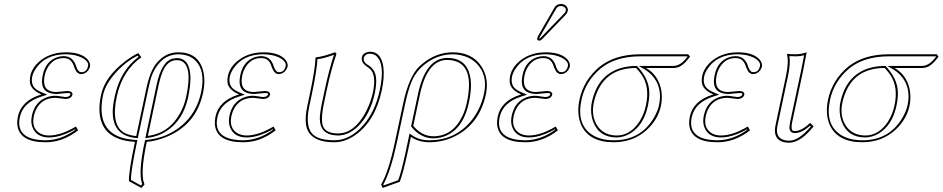

<svg xmlns="http://www.w3.org/2000/svg" viewBox="-20 -700 4703 958"><path d="M148.9 -121.1Q136.2 -61 178.7 -35.2Q198.7 -23.9 225.1 -23.9Q284.7 -24.4 358.9 -68.8L369.6 -49.8Q293 10.3 207 9.8Q75.2 9.8 66.4 -78.1Q64.9 -97.7 69.3 -118.2Q85.9 -197.3 184.1 -228Q186 -228.5 186.5 -229Q131.3 -252.4 128.9 -293Q128.4 -306.6 131.3 -321.8Q141.6 -369.1 190.4 -404.3Q240.2 -439 309.1 -439Q386.2 -439 418.5 -401.9Q432.1 -384.8 429.2 -367.2Q418 -333.5 386.2 -330.1Q364.3 -330.1 353.5 -357.4Q352.5 -360.4 351.1 -362.8Q340.3 -400.4 315.9 -407.7Q307.1 -410.2 296.9 -410.2Q248.5 -410.2 220.7 -367.2Q208.5 -348.1 203.1 -324.2Q187 -249 247.6 -241.7Q255.9 -240.7 264.2 -241.2Q264.6 -241.2 275.4 -242.2Q312 -246.1 316.4 -246.1Q343.8 -244.6 341.3 -227.1Q335 -206.5 306.6 -206.1Q302.7 -206.1 283.2 -209Q262.2 -211.9 257.3 -211.9Q187 -211.9 158.2 -149.9Q152.3 -135.7 148.9 -121.1ZM139.2 -123Q154.3 -193.8 215.3 -215.3Q235.4 -222.2 257.3 -222.2Q263.7 -222.2 288.6 -218.3Q303.7 -216.3 306.6 -215.8Q328.1 -216.8 331.5 -229Q332.5 -233.4 328.6 -234.4Q326.7 -234.9 325.2 -235.4Q320.8 -235.8 316.4 -235.8Q314.5 -235.8 288.1 -233.4Q266.6 -231.4 264.2 -231Q189.9 -231 189.5 -293Q189.5 -294.4 189.5 -294.9Q189.9 -309.6 193.4 -326.2Q208 -396 268.1 -415.5Q283.2 -419.9 296.9 -419.9Q344.2 -419.9 359.9 -369.6Q360.4 -367.7 360.8 -366.2Q369.6 -343.3 379.9 -340.8Q383.3 -340.3 386.2 -339.8Q410.6 -339.8 418 -365.2Q418.5 -367.7 419.4 -369.1Q424.8 -393.6 387.7 -412.6Q371.6 -420.4 352.1 -424.8Q331.5 -428.7 309.1 -429.2Q206.1 -429.2 158.2 -356.9Q145.5 -337.4 141.1 -319.8Q131.3 -272.9 165 -251.5Q175.8 -244.6 190.4 -238.3L215.8 -227.5L189.5 -219.2Q94.7 -189.5 79.1 -115.7Q60.1 -25.4 151.9 -5.4Q153.3 -4.9 153.8 -4.9Q177.7 0 207 0Q284.7 -0.5 356.4 -52.7L355 -55.2Q283.2 -14.2 225.1 -14.2Q162.6 -14.2 142.6 -63.5Q136.2 -80.1 136.2 -98.1Q136.7 -110.8 139.2 -123Z M712.4 7.8Q679.2 163.6 699.2 215.3Q700.2 218.3 701.2 220.2L685.5 237.8L623.5 204.1Q621.6 157.2 653.3 7.8Q474.1 -2.9 476.1 -159.7Q476.6 -191.4 484.4 -227.1Q503.4 -317.4 606.9 -396Q642.1 -422.4 670.4 -435.1L685.1 -414.1Q590.8 -348.1 562.5 -217.8Q532.7 -77.1 599.1 -38.1Q623.5 -24.4 659.7 -21L710.4 -259.8Q729 -346.2 761.2 -385.3Q772.9 -398.9 787.6 -411.1Q823.2 -439 870.1 -439Q967.8 -439 992.7 -350.1Q1006.3 -299.8 993.2 -236.8Q959.5 -77.6 809.6 -16.6Q760.3 3.4 712.4 7.8ZM909.2 -217.8Q941.9 -372.6 882.8 -396.5Q873 -399.9 861.8 -399.9Q813.5 -399.9 789.1 -336.4Q779.3 -311 771.5 -275.9L717.8 -22Q825.7 -35.6 880.9 -139.2Q899.9 -175.8 909.2 -217.8ZM702.6 5.9 704.1 -1.5 711.4 -2Q811.5 -10.7 886.7 -73.7Q961.4 -136.7 983.4 -239.3Q1006.3 -346.2 955.1 -397.9Q933.1 -419.4 901.4 -425.8Q886.2 -428.7 870.1 -429.2Q825.7 -428.2 793.5 -403.3Q749 -365.7 731.4 -304.7Q726.1 -285.2 720.2 -257.8L667.5 -10.3L658.7 -11.2Q531.7 -23.9 543.5 -164.1Q545.9 -189.9 552.7 -220.2Q580.6 -348.6 671.4 -416.5L667 -422.4Q601.6 -390.1 547.9 -326.2Q504.9 -274.9 494.1 -225.1Q456.5 -40.5 608.4 -7.8Q629.9 -3.4 653.8 -2L665.5 -1.5L663.1 10.3Q632.8 152.8 633.3 197.8L683.1 225.6L689.5 218.3Q669.4 165 699.2 20.5Q701.2 12.7 702.6 5.9ZM918.9 -215.8Q894 -98.1 807.1 -43.5Q766.6 -18.6 718.8 -12.2L705.1 -10.3L761.7 -278.3Q787.1 -397 845.2 -408.2Q853.5 -409.7 861.8 -410.2Q926.3 -410.2 930.2 -317.9Q930.2 -312.5 930.2 -308.1Q929.7 -267.6 918.9 -215.8Z M1134.8 -121.1Q1122.1 -61 1164.6 -35.2Q1184.6 -23.9 1210.9 -23.9Q1270.5 -24.4 1344.7 -68.8L1355.5 -49.8Q1278.8 10.3 1192.9 9.8Q1061 9.8 1052.2 -78.1Q1050.8 -97.7 1055.2 -118.2Q1071.8 -197.3 1169.9 -228Q1171.9 -228.5 1172.4 -229Q1117.2 -252.4 1114.7 -293Q1114.3 -306.6 1117.2 -321.8Q1127.4 -369.1 1176.3 -404.3Q1226.1 -439 1294.9 -439Q1372.1 -439 1404.3 -401.9Q1418 -384.8 1415 -367.2Q1403.8 -333.5 1372.1 -330.1Q1350.1 -330.1 1339.4 -357.4Q1338.4 -360.4 1336.9 -362.8Q1326.2 -400.4 1301.8 -407.7Q1293 -410.2 1282.7 -410.2Q1234.4 -410.2 1206.5 -367.2Q1194.3 -348.1 1189 -324.2Q1172.9 -249 1233.4 -241.7Q1241.7 -240.7 1250 -241.2Q1250.5 -241.2 1261.2 -242.2Q1297.9 -246.1 1302.2 -246.1Q1329.6 -244.6 1327.1 -227.1Q1320.8 -206.5 1292.5 -206.1Q1288.6 -206.1 1269 -209Q1248 -211.9 1243.2 -211.9Q1172.9 -211.9 1144 -149.9Q1138.2 -135.7 1134.8 -121.1ZM1125 -123Q1140.1 -193.8 1201.2 -215.3Q1221.2 -222.2 1243.2 -222.2Q1249.5 -222.2 1274.4 -218.3Q1289.6 -216.3 1292.5 -215.8Q1314 -216.8 1317.4 -229Q1318.4 -233.4 1314.5 -234.4Q1312.5 -234.9 1311 -235.4Q1306.6 -235.8 1302.2 -235.8Q1300.3 -235.8 1273.9 -233.4Q1252.4 -231.4 1250 -231Q1175.8 -231 1175.3 -293Q1175.3 -294.4 1175.3 -294.9Q1175.8 -309.6 1179.2 -326.2Q1193.8 -396 1253.9 -415.5Q1269 -419.9 1282.7 -419.9Q1330.1 -419.9 1345.7 -369.6Q1346.2 -367.7 1346.7 -366.2Q1355.5 -343.3 1365.7 -340.8Q1369.1 -340.3 1372.1 -339.8Q1396.5 -339.8 1403.8 -365.2Q1404.3 -367.7 1405.3 -369.1Q1410.6 -393.6 1373.5 -412.6Q1357.4 -420.4 1337.9 -424.8Q1317.4 -428.7 1294.9 -429.2Q1191.9 -429.2 1144 -356.9Q1131.3 -337.4 1127 -319.8Q1117.2 -272.9 1150.9 -251.5Q1161.6 -244.6 1176.3 -238.3L1201.7 -227.5L1175.3 -219.2Q1080.6 -189.5 1064.9 -115.7Q1045.9 -25.4 1137.7 -5.4Q1139.2 -4.9 1139.6 -4.9Q1163.6 0 1192.9 0Q1270.5 -0.5 1342.3 -52.7L1340.8 -55.2Q1269 -14.2 1210.9 -14.2Q1148.4 -14.2 1128.4 -63.5Q1122.1 -80.1 1122.1 -98.1Q1122.6 -110.8 1125 -123Z M1610.4 -251 1597.2 -189Q1576.7 -92.8 1595.7 -62Q1614.7 -34.2 1666 -34.2Q1744.1 -34.2 1799.8 -131.3Q1827.6 -180.7 1840.3 -236.8Q1859.9 -328.1 1824.2 -357.9Q1818.4 -362.8 1810.1 -368.2Q1780.8 -387.7 1785.6 -414.1Q1790 -435.5 1816.9 -440.9Q1821.3 -441.9 1825.7 -441.9Q1881.3 -441.9 1892.6 -367.2Q1899.4 -317.9 1884.8 -249Q1852.1 -95.7 1752.4 -25.9Q1700.7 9.8 1647.9 9.8Q1518.1 9.8 1506.3 -82Q1502 -118.7 1513.7 -172.9L1526.9 -234.9Q1552.7 -357.9 1554.2 -411.1L1556.6 -414.1Q1590.8 -417 1650.9 -439Q1658.7 -437 1658.2 -429.2Q1631.8 -352.1 1610.4 -251ZM1600.6 -252.9Q1622.1 -354 1646.5 -426.8Q1596.7 -408.2 1564 -404.8Q1561 -349.6 1536.6 -232.9L1523.4 -170.9Q1500 -61.5 1545.9 -25.4Q1564.9 -10.7 1594.2 -4.9Q1618.2 0 1647.9 0Q1725.6 0 1791.5 -74.2Q1852.1 -143.1 1875 -251Q1902.3 -380.4 1857.9 -420.4Q1848.1 -428.7 1836.9 -430.7Q1831.5 -431.6 1825.7 -432.1Q1805.2 -432.1 1796.9 -416Q1795.9 -413.6 1795.4 -412.1Q1791 -392.6 1811 -378.9Q1813.5 -377.4 1815.4 -376.5Q1852.5 -353.5 1856.4 -311Q1859.4 -279.8 1850.1 -234.9Q1827.1 -127.4 1763.2 -66.4Q1717.8 -24.4 1666 -23.9Q1576.2 -25.4 1575.7 -107.9Q1576.2 -137.7 1587.4 -190.9Z M2309.6 -189Q2350.6 -382.3 2232.4 -399.4Q2221.7 -400.9 2210.9 -400.9Q2118.7 -400.9 2080.1 -250Q2077.1 -238.8 2075.2 -228L2042 -71.8Q2085.4 -20.5 2141.6 -20Q2237.3 -20 2285.6 -117.7Q2301.3 -149.9 2309.6 -189ZM1974.6 207 1888.7 237.8 1881.8 220.2Q1919.4 155.8 1950.2 9.8L1991.7 -184.1Q2020.5 -319.3 2073.2 -369.6Q2080.1 -376 2088.9 -382.8Q2155.8 -438.5 2238.8 -439Q2336.4 -439 2382.8 -367.7Q2420.4 -308.6 2404.8 -231Q2375.5 -91.8 2264.6 -27.8Q2198.7 9.8 2121.6 9.8Q2068.4 9.3 2030.3 -17.1L2013.7 61Q1990.7 167 1974.6 207ZM2319.3 -187Q2293 -62.5 2207 -23.4Q2176.3 -9.8 2141.6 -9.8Q2079.1 -10.7 2034.2 -65.4L2031.2 -69.3L2065.4 -230Q2101.1 -397.9 2197.3 -410.2Q2204.1 -411.1 2210.9 -411.1Q2305.2 -411.1 2325.2 -322.3Q2330.1 -300.3 2330.1 -274.4Q2329.6 -235.4 2319.3 -187ZM1966.8 199.2Q1982.4 159.2 2003.9 59.1L2023.4 -33.7L2035.6 -25.4Q2071.8 0 2121.6 0Q2247.6 0 2327.1 -92.3Q2377 -150.9 2395 -232.9Q2415 -326.7 2356.4 -384.8Q2324.7 -415 2279.3 -424.8Q2259.3 -428.7 2238.8 -429.2Q2158.7 -428.2 2095.2 -375.5Q2055.2 -342.8 2034.7 -294.9Q2016.1 -251 2001.5 -182.1L1960 12.2Q1928.7 157.2 1892.6 220.7L1894.5 225.1Z M2543 -121.1Q2530.3 -61 2572.8 -35.2Q2592.8 -23.9 2619.1 -23.9Q2678.7 -24.4 2752.9 -68.8L2763.7 -49.8Q2687 10.3 2601.1 9.8Q2469.2 9.8 2460.4 -78.1Q2459 -97.7 2463.4 -118.2Q2480 -197.3 2578.1 -228Q2580.1 -228.5 2580.6 -229Q2525.4 -252.4 2522.9 -293Q2522.5 -306.6 2525.4 -321.8Q2535.6 -369.1 2584.5 -404.3Q2634.3 -439 2703.1 -439Q2780.3 -439 2812.5 -401.9Q2826.2 -384.8 2823.2 -367.2Q2812 -333.5 2780.3 -330.1Q2758.3 -330.1 2747.6 -357.4Q2746.6 -360.4 2745.1 -362.8Q2734.4 -400.4 2710 -407.7Q2701.2 -410.2 2690.9 -410.2Q2642.6 -410.2 2614.7 -367.2Q2602.5 -348.1 2597.2 -324.2Q2581.1 -249 2641.6 -241.7Q2649.9 -240.7 2658.2 -241.2Q2658.7 -241.2 2669.4 -242.2Q2706.1 -246.1 2710.4 -246.1Q2737.8 -244.6 2735.4 -227.1Q2729 -206.5 2700.7 -206.1Q2696.8 -206.1 2677.2 -209Q2656.2 -211.9 2651.4 -211.9Q2581.1 -211.9 2552.2 -149.9Q2546.4 -135.7 2543 -121.1ZM2778.3 -680.2Q2802.7 -680.2 2811.5 -660.6Q2814.5 -652.8 2813 -645Q2810.1 -634.3 2803.2 -627L2685.5 -504.9Q2677.7 -497.6 2671.9 -497.1Q2661.1 -497.1 2660.2 -506.8Q2660.2 -508.8 2660.6 -509.8Q2661.6 -514.2 2664.6 -520L2747.1 -663.1Q2757.3 -679.7 2778.3 -680.2ZM2533.2 -123Q2548.3 -193.8 2609.4 -215.3Q2629.4 -222.2 2651.4 -222.2Q2657.7 -222.2 2682.6 -218.3Q2697.8 -216.3 2700.7 -215.8Q2722.2 -216.8 2725.6 -229Q2726.6 -233.4 2722.7 -234.4Q2720.7 -234.9 2719.2 -235.4Q2714.8 -235.8 2710.4 -235.8Q2708.5 -235.8 2682.1 -233.4Q2660.6 -231.4 2658.2 -231Q2584 -231 2583.5 -293Q2583.5 -294.4 2583.5 -294.9Q2584 -309.6 2587.4 -326.2Q2602.1 -396 2662.1 -415.5Q2677.2 -419.9 2690.9 -419.9Q2738.3 -419.9 2753.9 -369.6Q2754.4 -367.7 2754.9 -366.2Q2763.7 -343.3 2773.9 -340.8Q2777.3 -340.3 2780.3 -339.8Q2804.7 -339.8 2812 -365.2Q2812.5 -367.7 2813.5 -369.1Q2818.8 -393.6 2781.7 -412.6Q2765.6 -420.4 2746.1 -424.8Q2725.6 -428.7 2703.1 -429.2Q2600.1 -429.2 2552.2 -356.9Q2539.6 -337.4 2535.2 -319.8Q2525.4 -272.9 2559.1 -251.5Q2569.8 -244.6 2584.5 -238.3L2609.9 -227.5L2583.5 -219.2Q2488.8 -189.5 2473.1 -115.7Q2454.1 -25.4 2545.9 -5.4Q2547.4 -4.9 2547.9 -4.9Q2571.8 0 2601.1 0Q2678.7 -0.5 2750.5 -52.7L2749 -55.2Q2677.2 -14.2 2619.1 -14.2Q2556.6 -14.2 2536.6 -63.5Q2530.3 -80.1 2530.3 -98.1Q2530.8 -110.8 2533.2 -123ZM2778.3 -669.9Q2762.7 -668.9 2755.9 -658.2L2673.3 -515.1Q2671.4 -511.2 2670.4 -507.8Q2670.4 -507.3 2669.9 -507.3H2670.4L2671.4 -506.8Q2674.8 -508.8 2678.2 -512.2L2796.4 -634.3Q2801.3 -639.6 2803.2 -647Q2806.2 -661.6 2789.1 -668Q2783.2 -669.9 2778.3 -669.9Z M3057.1 -23.9Q3124 -23.9 3169.4 -91.8Q3193.4 -128.4 3203.1 -174.8Q3222.7 -266.6 3181.6 -326.7Q3170.4 -343.3 3153.8 -360.8Q3001.5 -360.8 2953.1 -224.6Q2946.8 -206.5 2942.9 -188Q2928.2 -118.7 2962.9 -68.8Q2995.6 -24.4 3057.1 -23.9ZM3339.8 -360.8H3203.6Q3266.6 -324.2 3279.8 -247.6Q3285.6 -210.4 3277.8 -171.9Q3263.2 -103.5 3207 -51.8Q3140.1 9.3 3043 9.8Q2918.5 9.8 2879.4 -77.6Q2856.4 -131.3 2871.6 -204.1Q2893.1 -301.3 2970.7 -366.2Q3047.9 -428.7 3173.3 -429.2H3414.1L3422.9 -417Q3388.7 -370.6 3359.4 -363.3Q3349.6 -360.8 3339.8 -360.8ZM3057.1 -14.2Q2969.2 -14.2 2939.5 -93.3Q2929.2 -121.6 2929.2 -152.3Q2929.2 -172.4 2933.1 -189.9Q2960.9 -321.8 3071.3 -358.4Q3109.4 -370.6 3153.8 -371.1H3158.2L3161.1 -367.7Q3217.8 -306.6 3219.7 -240.7Q3220.7 -210 3212.9 -172.9Q3191.9 -74.2 3123 -33.2Q3090.8 -14.6 3057.1 -14.2ZM3339.8 -371.1Q3372.6 -371.1 3401.4 -406.2Q3405.8 -411.6 3410.2 -417L3409.2 -418.9H3173.3Q3050.8 -418.5 2977.1 -358.4Q2901.4 -294.9 2881.3 -202.1Q2855 -79.1 2934.6 -27.3Q2959 -12.2 2990.7 -4.9Q3014.6 0 3043 0Q3172.4 0 3238.8 -106Q3260.3 -141.1 3268.1 -174.3Q3288.1 -268.1 3229 -328.6Q3214.8 -342.8 3198.7 -352.5L3166.5 -371.1Z M3501.5 -121.1Q3488.8 -61 3531.2 -35.2Q3551.3 -23.9 3577.6 -23.9Q3637.2 -24.4 3711.4 -68.8L3722.2 -49.8Q3645.5 10.3 3559.6 9.8Q3427.7 9.8 3418.9 -78.1Q3417.5 -97.7 3421.9 -118.2Q3438.5 -197.3 3536.6 -228Q3538.6 -228.5 3539.1 -229Q3483.9 -252.4 3481.4 -293Q3481 -306.6 3483.9 -321.8Q3494.1 -369.1 3543 -404.3Q3592.8 -439 3661.6 -439Q3738.8 -439 3771 -401.9Q3784.7 -384.8 3781.7 -367.2Q3770.5 -333.5 3738.8 -330.1Q3716.8 -330.1 3706.1 -357.4Q3705.1 -360.4 3703.6 -362.8Q3692.9 -400.4 3668.5 -407.7Q3659.7 -410.2 3649.4 -410.2Q3601.1 -410.2 3573.2 -367.2Q3561 -348.1 3555.7 -324.2Q3539.6 -249 3600.1 -241.7Q3608.4 -240.7 3616.7 -241.2Q3617.2 -241.2 3627.9 -242.2Q3664.6 -246.1 3668.9 -246.1Q3696.3 -244.6 3693.8 -227.1Q3687.5 -206.5 3659.2 -206.1Q3655.3 -206.1 3635.7 -209Q3614.7 -211.9 3609.9 -211.9Q3539.6 -211.9 3510.7 -149.9Q3504.9 -135.7 3501.5 -121.1ZM3491.7 -123Q3506.8 -193.8 3567.9 -215.3Q3587.9 -222.2 3609.9 -222.2Q3616.2 -222.2 3641.1 -218.3Q3656.2 -216.3 3659.2 -215.8Q3680.7 -216.8 3684.1 -229Q3685.1 -233.4 3681.2 -234.4Q3679.2 -234.9 3677.7 -235.4Q3673.3 -235.8 3668.9 -235.8Q3667 -235.8 3640.6 -233.4Q3619.1 -231.4 3616.7 -231Q3542.5 -231 3542 -293Q3542 -294.4 3542 -294.9Q3542.5 -309.6 3545.9 -326.2Q3560.5 -396 3620.6 -415.5Q3635.7 -419.9 3649.4 -419.9Q3696.8 -419.9 3712.4 -369.6Q3712.9 -367.7 3713.4 -366.2Q3722.2 -343.3 3732.4 -340.8Q3735.8 -340.3 3738.8 -339.8Q3763.2 -339.8 3770.5 -365.2Q3771 -367.7 3772 -369.1Q3777.3 -393.6 3740.2 -412.6Q3724.1 -420.4 3704.6 -424.8Q3684.1 -428.7 3661.6 -429.2Q3558.6 -429.2 3510.7 -356.9Q3498 -337.4 3493.7 -319.8Q3483.9 -272.9 3517.6 -251.5Q3528.3 -244.6 3543 -238.3L3568.4 -227.5L3542 -219.2Q3447.3 -189.5 3431.6 -115.7Q3412.6 -25.4 3504.4 -5.4Q3505.9 -4.9 3506.3 -4.9Q3530.3 0 3559.6 0Q3637.2 -0.5 3709 -52.7L3707.5 -55.2Q3635.7 -14.2 3577.6 -14.2Q3515.1 -14.2 3495.1 -63.5Q3488.8 -80.1 3488.8 -98.1Q3489.3 -110.8 3491.7 -123Z M3901.9 -321.8Q3916.5 -391.6 3906.7 -429.2L3909.2 -431.2Q3920.9 -429.2 3952.6 -429.2Q3978 -429.7 4004.9 -439Q4004.9 -438 3986.3 -342.8L3932.6 -90.8Q3924.3 -51.8 3938.5 -46.9Q3942.4 -45.9 3946.3 -45.9Q3981.4 -46.9 4022 -86.9L4039.6 -69.8Q3984.9 0 3933.1 10.3Q3925.3 11.7 3918.9 12.2Q3852.5 12.2 3846.7 -40.5Q3845.7 -55.2 3848.6 -70.8ZM3911.6 -319.8 3858.4 -68.8Q3847.7 -11.2 3897 0Q3907.7 2 3918.9 2Q3962.9 2 4019 -61.5Q4022.9 -65.9 4025.9 -69.3L4022 -73.2Q3981.9 -36.6 3946.3 -36.1Q3920.9 -36.1 3918.9 -61.5Q3918.9 -63.5 3918.9 -64.5Q3919.4 -75.2 3922.9 -93.3L3976.6 -345.2Q3981.9 -371.1 3992.2 -424.3Q3971.7 -418.9 3952.6 -418.9Q3937 -418.9 3918.9 -419.9Q3924.8 -382.3 3911.6 -319.8Z M4297.4 -23.9Q4364.3 -23.9 4409.7 -91.8Q4433.6 -128.4 4443.4 -174.8Q4462.9 -266.6 4421.9 -326.7Q4410.6 -343.3 4394 -360.8Q4241.7 -360.8 4193.4 -224.6Q4187 -206.5 4183.1 -188Q4168.5 -118.7 4203.1 -68.8Q4235.8 -24.4 4297.4 -23.9ZM4580.1 -360.8H4443.8Q4506.8 -324.2 4520 -247.6Q4525.9 -210.4 4518.1 -171.9Q4503.4 -103.5 4447.3 -51.8Q4380.4 9.3 4283.2 9.8Q4158.7 9.8 4119.6 -77.6Q4096.7 -131.3 4111.8 -204.1Q4133.3 -301.3 4210.9 -366.2Q4288.1 -428.7 4413.6 -429.2H4654.3L4663.1 -417Q4628.9 -370.6 4599.6 -363.3Q4589.8 -360.8 4580.1 -360.8ZM4297.4 -14.2Q4209.5 -14.2 4179.7 -93.3Q4169.4 -121.6 4169.4 -152.3Q4169.4 -172.4 4173.3 -189.9Q4201.2 -321.8 4311.5 -358.4Q4349.6 -370.6 4394 -371.1H4398.4L4401.4 -367.7Q4458 -306.6 4460 -240.7Q4460.9 -210 4453.1 -172.9Q4432.1 -74.2 4363.3 -33.2Q4331.1 -14.6 4297.4 -14.2ZM4580.1 -371.1Q4612.8 -371.1 4641.6 -406.2Q4646 -411.6 4650.4 -417L4649.4 -418.9H4413.6Q4291 -418.5 4217.3 -358.4Q4141.6 -294.9 4121.6 -202.1Q4095.2 -79.1 4174.8 -27.3Q4199.2 -12.2 4231 -4.9Q4254.9 0 4283.2 0Q4412.6 0 4479 -106Q4500.5 -141.1 4508.3 -174.3Q4528.3 -268.1 4469.2 -328.6Q4455.1 -342.8 4439 -352.5L4406.7 -371.1Z"/></svg>

Font: Linux Biolinum Outline O
Style: Italic
Weight: 400
Italic angle: -12°
Designer: Philipp H. Poll
Foundry: Philipp H. Poll
Version: Version 0.6.2